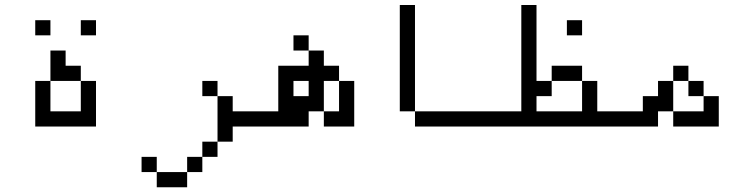

<svg xmlns="http://www.w3.org/2000/svg" viewBox="-20 -708 3040 790"><path d="M187.5 -562.5V-625H125V-562.5ZM375 -562.5V-625H312.5V-562.5ZM125 -375V-187.5H375V-375H312.5Q312.5 -375 312.5 -250H187.5Q187.5 -250 187.5 -375ZM187.5 -375H312.5V-437.5H250V-500H187.5Q187.5 -500 187.5 -375Z M1000 -187.5V-250H937.5V-312.5H875V-125H812.5V-62.5H750V0H625V62.5H750V0H812.5V-62.5H875V-125H937.5V-187.5ZM625 0V-62.5H562.5V0ZM875 -312.5V-375H812.5V-312.5Z M1250 -250H1312.5V-187.5H1437.5V-375H1375Q1375 -375 1375 -250H1312.5Q1312.5 -250 1312.5 -375H1375V-437.5H1312.5V-500H1250V-437.5H1125V-250H1000V-187.5H1250ZM1187.5 -312.5V-375H1250V-312.5ZM1250 -500V-562.5H1187.5V-500Z M2000 -187.5V-250H1687.5V-187.5ZM1687.5 -250V-687.5H1625V-250Z M2500 -187.5V-250H2437.5Q2437.5 -250 2437.5 -375H2375Q2375 -375 2375 -250H2187.5V-312.5H2250V-375H2187.5V-687.5H2125V-250H2000V-187.5ZM2375 -562.5V-625H2312.5V-562.5ZM2250 -375H2375V-437.5H2250Z M2687.5 -250H2750V-187.5H2937.5Q2937.5 -187.5 2937.5 -312.5H2875V-250H2750Q2750 -250 2750 -375H2687.5V-312.5H2625V-250H2500V-187.5H2687.5ZM2875 -312.5V-375H2812.5V-312.5ZM2750 -375H2812.5V-437.5H2750Z"/></svg>

Font: Unifont
Style: Regular
Weight: 500
Version: Version 15.1.04